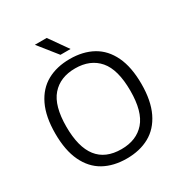

<svg xmlns="http://www.w3.org/2000/svg" viewBox="-215 -1102 1201 1269"><g transform="rotate(-30 386.0 -468.0)"><path d="M57.5 -370Q57.5 -498.5 98.2 -583.2Q139 -668 212.8 -708.8Q286.5 -749.5 386 -749.5Q486.5 -749.5 560.2 -708.8Q634 -668 674.5 -583.2Q715 -498.5 715 -370Q715 -242 674 -157Q633 -72 559.2 -31.2Q485.5 9.5 386 9.5Q285.5 9.5 212 -31.2Q138.5 -72 98 -156.8Q57.5 -241.5 57.5 -370ZM629 -367.5Q629 -529.5 565 -603.8Q501 -678 386 -678Q271 -678 207.2 -604.8Q143.5 -531.5 143.5 -372.5Q143.5 -62 386 -62Q501 -62 565 -135.2Q629 -208.5 629 -367.5ZM347.5 -804 234 -946H324.5L424.5 -804Z"/></g></svg>

Font: Encode Sans Semi Expanded
Style: Regular
Weight: 400
Width: 6
Designer: Multiple Designers
Foundry: Impallari Type
Version: Version 2.000